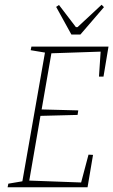

<svg xmlns="http://www.w3.org/2000/svg" viewBox="-20 -787 476 807"><path d="M415 -465H396L403 -570L196 -563L155 -327L309 -323L306 -304L150 -300L103 -28L321 -20L352 -137L371 -136L348 0H12L15 -15L74 -25L169 -566L109 -576L112 -591H436ZM216 -758 228 -766 299 -673H306L407 -767L417 -757L318 -642H280Z"/></svg>

Font: Grenze Thin
Style: Italic
Weight: 250
Italic angle: -10°
Designer: Renata Polastri
Foundry: Omnibus-Type
Version: Version 1.002; ttfautohint (v1.8)